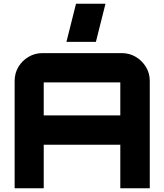

<svg xmlns="http://www.w3.org/2000/svg" viewBox="-20 -1003 876 1023"><path d="M58 0V-572Q58 -613 78 -646.5Q98 -680 132 -700Q166 -720 206 -720H629Q670 -720 703.5 -700Q737 -680 757.5 -646.5Q778 -613 778 -572V0H621V-232H213V0H58ZM213 -388H621V-564Q621 -564 621 -564Q621 -564 621 -564H213Q213 -564 213 -564Q213 -564 213 -564V-388ZM334 -780 385 -983H542L491 -780Z"/></svg>

Font: Orbitron Black
Style: Regular
Weight: 900
Designer: Matt McInerney
Foundry: The League of Moveable Type
Version: Version 2.001